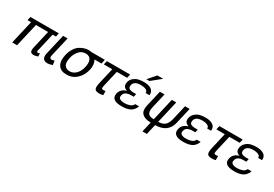

<svg xmlns="http://www.w3.org/2000/svg" viewBox="54 -1884 4610 3227"><g transform="rotate(30 2358.5 -270.0)"><path d="M553 -64Q571 -64 586 -76L587 -14Q534 4 509 4Q464 4 447 -20Q430 -45 446 -114L525 -454H289L184 0H90L195 -454H125L141 -524H693L677 -454H613L535 -116Q530 -95 529 -88Q528 -80 534 -72Q540 -64 553 -64Z M773 -136Q767 -109 777 -94Q788 -79 808 -79Q824 -79 860 -94L871 -13Q820 8 776 8Q716 8 692 -28Q668 -63 685 -133L775 -524H863Z M1058 -260Q1034 -153 1068 -108Q1103 -62 1164 -62Q1236 -62 1289 -116Q1341 -169 1362 -260Q1382 -348 1357 -402Q1331 -458 1256 -458Q1180 -458 1129 -401Q1077 -343 1058 -260ZM968 -260Q986 -337 1021 -393Q1056 -449 1100 -478Q1140 -504 1186 -519Q1226 -532 1273 -532Q1294 -532 1321 -526H1585L1567 -444H1431Q1476 -362 1452 -260Q1424 -138 1342 -62Q1262 12 1147 12Q1033 12 986 -62Q940 -136 968 -260Z M1787 12Q1714 12 1697 -22Q1681 -54 1699 -136L1772 -451H1608L1625 -524H2077L2060 -451H1860L1789 -144Q1779 -103 1784 -86Q1788 -72 1823 -72Q1834 -72 1857 -77L1858 2Q1822 12 1787 12Z M2481 -740H2594L2411 -592H2351ZM2474 -136Q2444 -56 2383 -23Q2322 10 2218 10Q2111 10 2065.5 -26.5Q2020 -63 2037 -136Q2060 -231 2168 -261Q2072 -289 2095 -386Q2107 -441 2150 -476Q2192 -510 2239 -521Q2288 -532 2343 -532Q2432 -532 2485 -498Q2539 -463 2532 -386H2456Q2461 -426 2421 -444Q2382 -462 2324 -462Q2194 -462 2175 -377Q2164 -330 2192 -310Q2220 -290 2283 -290H2329L2315 -231H2269Q2207 -231 2169 -211Q2132 -192 2121 -144Q2110 -100 2142 -80Q2174 -60 2231 -60Q2288 -60 2336 -78Q2384 -96 2398 -136Z M3160 -214Q3134 -105 3059 -52Q2983 2 2865 2L2819 200H2733L2779 2Q2663 2 2610 -51Q2557 -104 2582 -214L2654 -524H2744L2679 -242Q2658 -153 2684 -112Q2709 -72 2796 -72L2896 -506H2982L2882 -72Q2967 -72 3011 -112Q3056 -152 3077 -242L3142 -524H3232Z M3669 -136Q3639 -56 3578 -23Q3517 10 3413 10Q3306 10 3260.5 -26.5Q3215 -63 3232 -136Q3255 -231 3363 -261Q3267 -289 3290 -386Q3302 -439 3345 -475Q3388 -511 3434 -521Q3483 -532 3538 -532Q3627 -532 3680 -498Q3734 -463 3727 -386H3651Q3655 -425 3616 -443Q3575 -462 3519 -462Q3389 -462 3370 -377Q3359 -330 3387 -310Q3415 -290 3478 -290H3524L3510 -231H3464Q3402 -231 3364 -211Q3327 -192 3316 -144Q3305 -100 3337 -80Q3369 -60 3426 -60Q3483 -60 3531 -78Q3579 -96 3593 -136Z M3971 12Q3898 12 3881 -22Q3865 -54 3883 -136L3956 -451H3792L3809 -524H4261L4244 -451H4044L3973 -144Q3963 -103 3968 -86Q3972 -72 4007 -72Q4018 -72 4041 -77L4042 2Q4006 12 3971 12Z M4658 -136Q4628 -56 4567 -23Q4506 10 4402 10Q4295 10 4249.5 -26.5Q4204 -63 4221 -136Q4244 -231 4352 -261Q4256 -289 4279 -386Q4291 -439 4334 -475Q4377 -511 4423 -521Q4472 -532 4527 -532Q4616 -532 4669 -498Q4723 -463 4716 -386H4640Q4644 -425 4605 -443Q4564 -462 4508 -462Q4378 -462 4359 -377Q4348 -330 4376 -310Q4404 -290 4467 -290H4513L4499 -231H4453Q4391 -231 4353 -211Q4316 -192 4305 -144Q4294 -100 4326 -80Q4358 -60 4415 -60Q4472 -60 4520 -78Q4568 -96 4582 -136Z"/></g></svg>

Font: Miedinger
Style: Italic
Weight: 400
Italic angle: -13°
Version: Version 001.000